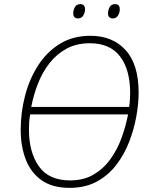

<svg xmlns="http://www.w3.org/2000/svg" viewBox="-20 -898 721 928"><path d="M317 10Q232 10 180 -27.5Q128 -65 104 -128.5Q80 -192 80 -270Q80 -354 101 -435Q122 -516 164 -581.5Q206 -647 269 -686Q332 -725 417 -725Q524 -725 587 -656Q650 -587 650 -450Q650 -398 639 -336Q628 -274 604.5 -213Q581 -152 542.5 -101.5Q504 -51 448 -20.5Q392 10 317 10ZM131 -381H604Q607 -400 608 -417Q609 -434 609 -449Q609 -561 560.5 -625Q512 -689 414 -689Q350 -689 302 -663Q254 -637 219.5 -593Q185 -549 163.5 -494Q142 -439 131 -381ZM319 -26Q384 -26 432 -54Q480 -82 513.5 -128.5Q547 -175 567.5 -231.5Q588 -288 599 -345H126Q122 -325 121 -306.5Q120 -288 120 -271Q120 -162 168 -94Q216 -26 319 -26ZM526 -809Q502 -809 502 -834Q502 -849 510 -863.5Q518 -878 536 -878Q559 -878 559 -853Q559 -837 550.5 -823Q542 -809 526 -809ZM357 -809Q334 -809 334 -834Q334 -849 342 -863.5Q350 -878 368 -878Q391 -878 391 -853Q391 -837 382.5 -823Q374 -809 357 -809Z"/></svg>

Font: Noto Sans Disp ExtLt
Style: Italic
Weight: 200
Italic angle: -12°
Designer: Monotype Design Team
Foundry: Monotype Imaging Inc.
Version: Version 2.000;GOOG;noto-source:20170915:90ef993387c0